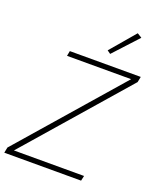

<svg xmlns="http://www.w3.org/2000/svg" viewBox="-187 -1036 941 1137"><g transform="rotate(20 283.0 -467.5)"><path d="M471 -32 464 0H-20L-13 -35L537 -666H133L139 -698H586L579 -663L29 -32ZM510 -917 369 -764 348 -779 481 -935Z"/></g></svg>

Font: IBM Plex Sans ExtraLight
Style: Italic
Weight: 250
Italic angle: -11.31°
Designer: Mike Abbink, Paul van der Laan, Pieter van Rosmalen
Foundry: Bold Monday
Version: Version 3.201